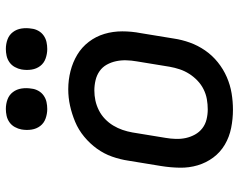

<svg xmlns="http://www.w3.org/2000/svg" viewBox="-98 -690 797 640"><g transform="rotate(-90 300.0 -370.5)"><path d="M254 8Q223 8 193 2Q163 -4 137.5 -19Q112 -34 94.5 -57.5Q77 -81 68.5 -109.5Q60 -138 60.5 -169Q61 -200 66 -231L84 -341Q88 -368 97.5 -395Q107 -422 124 -445.5Q141 -469 164 -488Q187 -507 213.5 -518Q240 -529 267 -535Q294 -541 322 -541Q353 -541 382.5 -533.5Q412 -526 437 -511Q462 -496 480 -472.5Q498 -449 506.5 -420.5Q515 -392 515 -361Q515 -330 509 -299L491 -189Q487 -162 477.5 -135.5Q468 -109 451.5 -85Q435 -61 412 -42.5Q389 -24 362.5 -12.5Q336 -1 308.5 3.5Q281 8 254 8ZM255 -76Q272 -76 289 -79Q306 -82 322 -90Q338 -98 351 -110.5Q364 -123 373.5 -138Q383 -153 388.5 -169.5Q394 -186 397 -203L415 -313Q418 -330 418.5 -347.5Q419 -365 415.5 -381.5Q412 -398 404 -412.5Q396 -427 382.5 -436.5Q369 -446 352 -450Q335 -454 318 -454Q301 -454 284.5 -450.5Q268 -447 252 -439Q236 -431 223 -418.5Q210 -406 201 -391Q192 -376 186.5 -360Q181 -344 178 -327L160 -217Q157 -200 156.5 -182.5Q156 -165 159.5 -149Q163 -133 171 -118.5Q179 -104 192 -94Q205 -84 221.5 -80Q238 -76 255 -76Q255 -76 255 -76Q255 -76 255 -76ZM456 -611Q440 -611 424.5 -616.5Q409 -622 399.5 -634.5Q390 -647 387.5 -663.5Q385 -680 388 -697Q390 -708 396 -719Q402 -730 412 -737Q422 -744 433.5 -746.5Q445 -749 456 -749Q473 -749 488 -743.5Q503 -738 512.5 -725.5Q522 -713 524.5 -696.5Q527 -680 524 -663Q523 -652 517 -641Q511 -630 501 -623Q491 -616 479.5 -613.5Q468 -611 456 -611ZM256 -611Q240 -611 224.5 -616.5Q209 -622 199.5 -634.5Q190 -647 187.5 -663.5Q185 -680 188 -697Q190 -708 196 -719Q202 -730 212 -737Q222 -744 233.5 -746.5Q245 -749 256 -749Q273 -749 288 -743.5Q303 -738 312.5 -725.5Q322 -713 324.5 -696.5Q327 -680 324 -663Q323 -652 317 -641Q311 -630 301 -623Q291 -616 279.5 -613.5Q268 -611 256 -611Z"/></g></svg>

Font: Iosevka Curly Slab MdEx
Style: Italic
Weight: 500
Width: 7
Italic angle: -9°
Monospace: yes
Designer: Belleve Invis
Foundry: Belleve Invis
Version: Version 11.0.0; ttfautohint (v1.8.3)